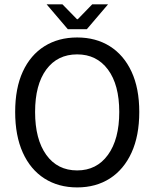

<svg xmlns="http://www.w3.org/2000/svg" viewBox="-20 -838 701 871"><path d="M330.1 12.2Q245.1 12.2 181.6 -28.3Q118.2 -68.8 83.5 -145.5Q48.8 -222.2 48.8 -330.1Q48.8 -438 83.5 -513.2Q118.2 -588.4 181.6 -628.2Q245.1 -668 330.1 -668Q415 -668 478.3 -628.2Q541.5 -588.4 576.7 -512.9Q611.8 -437.5 611.8 -330.1Q611.8 -222.2 576.7 -145.5Q541.5 -68.8 478.3 -28.3Q415 12.2 330.1 12.2ZM330.1 -64.9Q418.5 -64.9 469.7 -135.5Q521 -206.1 521 -330.1Q521 -453.6 469.7 -522.5Q418.5 -591.3 330.1 -591.3Q240.7 -591.3 189.9 -522.5Q139.2 -453.6 139.2 -330.1Q139.2 -206.1 189.9 -135.5Q240.7 -64.9 330.1 -64.9ZM287.6 -705.6 191.4 -818.4H263.2L329.1 -751H333L398.4 -818.4H470.2L374 -705.6Z"/></svg>

Font: Varta Medium
Style: Regular
Weight: 500
Designer: Joana Correia, Viktoriya Grabowska, Eben Sorkin
Foundry: Sorkin Type Co.
Version: Version 1.004